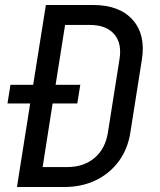

<svg xmlns="http://www.w3.org/2000/svg" viewBox="-20 -750 640 770"><path d="M48 0 101 -335H10L22 -410H113L164 -730H353Q459 -730 512 -670.5Q565 -611 549 -511L503 -220Q493 -153 456.5 -103.5Q420 -54 364 -27Q308 0 237 0ZM151 -80H250Q316 -80 359.5 -117Q403 -154 413 -220L459 -511Q470 -576 438 -613Q406 -650 340 -650H241L203 -410H302L290 -335H191Z"/></svg>

Font: NKDuy Mono
Style: Italic
Weight: 400
Italic angle: -9°
Monospace: yes
Designer: NKDuy
Foundry: NKDuy
Version: Version 2.251; ttfautohint (v1.8.4.7-5d5b)